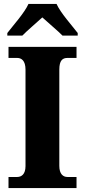

<svg xmlns="http://www.w3.org/2000/svg" viewBox="-20 -951 429 971"><path d="M17 -784V-771H93C116 -795 166 -837 194 -863C222 -837 275 -793 296 -771H373V-784C344 -822 286 -886 266 -931H124C104 -886 46 -822 17 -784ZM23 0H367V-56H321C299 -56 280 -71 280 -112V-599C280 -645 296 -658 321 -658H367V-714H23V-658H67C88 -658 109 -645 109 -599V-111C109 -69 88 -56 67 -56H23Z"/></svg>

Font: Noto Serif Bengali SemiCondensed ExtraBold
Style: Regular
Weight: 800
Width: 4
Designer: Juan Bruce, Universal Thirst, Indian Type Foundry and the Monotype Design Team.
Foundry: Monotype Imaging Inc.
Version: Version 2.003